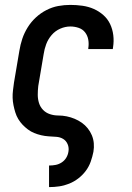

<svg xmlns="http://www.w3.org/2000/svg" viewBox="-20 -558 540 783"><path d="M180 205V117H181Q194 117 207 114.5Q220 112 231.5 104.5Q243 97 250 85.5Q257 74 259 61Q262 45 256 30.5Q250 16 237.5 8.5Q225 1 209.5 0Q194 -1 178.5 -2Q163 -3 148 -6.5Q133 -10 119.5 -15.5Q106 -21 94 -30Q82 -39 72 -49.5Q62 -60 54.5 -72.5Q47 -85 42.5 -99.5Q38 -114 35 -129Q32 -144 31.5 -159Q31 -174 33 -190Q35 -206 37 -221L59 -351Q63 -376 71 -400Q79 -424 93 -446.5Q107 -469 126.5 -487Q146 -505 169.5 -517Q193 -529 217.5 -533.5Q242 -538 267 -538Q292 -538 316.5 -534.5Q341 -531 362.5 -521.5Q384 -512 401.5 -496.5Q419 -481 429 -460Q439 -439 442 -414.5Q445 -390 441 -365Q441 -363 440.5 -361.5Q440 -360 440 -358H340Q340 -359 340 -359.5Q340 -360 340 -361Q343 -379 340 -396Q337 -413 327 -426Q317 -439 300.5 -444.5Q284 -450 267 -450Q246 -450 225.5 -441Q205 -432 190.5 -415Q176 -398 168.5 -378Q161 -358 158 -337L136 -207Q134 -189 134 -171.5Q134 -154 139 -138Q144 -122 155.5 -110Q167 -98 183.5 -92.5Q200 -87 217.5 -87Q235 -87 252 -83.5Q269 -80 284.5 -73.5Q300 -67 313.5 -57.5Q327 -48 337.5 -35Q348 -22 354.5 -6.5Q361 9 362.5 26Q364 43 361 61Q357 81 350 101Q343 121 330 138.5Q317 156 299.5 169.5Q282 183 262 191Q242 199 221.5 202Q201 205 181 205Z"/></svg>

Font: Iosevka Slab Semibold Oblique
Style: Regular
Weight: 600
Italic angle: -9°
Monospace: yes
Designer: Belleve Invis
Foundry: Belleve Invis
Version: Version 11.1.1; ttfautohint (v1.8.3)